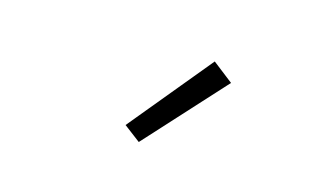

<svg xmlns="http://www.w3.org/2000/svg" viewBox="-38 -834 526 325"><g transform="rotate(15 225.0 -671.5)"><path d="M218 -589 189 -611 307 -754 343 -726Z"/></g></svg>

Font: Zed Sans Extralight Extended
Style: Regular
Weight: 200
Width: 7
Designer: Belleve Invis
Foundry: Belleve Invis
Version: Version 1.0.0; ttfautohint (v1.8.4)